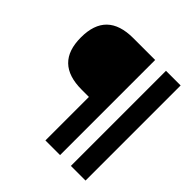

<svg xmlns="http://www.w3.org/2000/svg" viewBox="-218 -856 1242 1242"><g transform="rotate(45 403.5 -235.0)"><path d="M509 -670H309C146 -670 66 -591 66 -434C66 -276 146 -198 309 -198H375V200H509ZM608 200V-670H742V200Z"/></g></svg>

Font: LT Wave Alt Bold
Style: Regular
Weight: 700
Designer: Daniel Lyons
Version: Version 2.5 (Glyphs App)